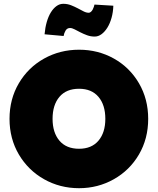

<svg xmlns="http://www.w3.org/2000/svg" viewBox="-20 -981 828 1008"><path d="M395 7Q295 7 211.5 -40Q128 -87 79 -170Q30 -253 30 -357Q30 -461 79 -544Q128 -627 211.5 -673.5Q295 -720 395 -720Q495 -720 578 -673.5Q661 -627 709.5 -544Q758 -461 758 -357Q758 -253 709.5 -170Q661 -87 577.5 -40Q494 7 395 7ZM395 -200Q461 -200 497 -242.5Q533 -285 533 -357Q533 -430 497 -472.5Q461 -515 395 -515Q328 -515 292 -472.5Q256 -430 256 -357Q256 -285 292 -242.5Q328 -200 395 -200ZM214 -801Q217 -836 225.5 -865.5Q234 -895 247 -916Q260 -937 276.5 -949Q293 -961 312 -961Q334 -961 353 -953.5Q372 -946 388 -937.5Q404 -929 418.5 -921.5Q433 -914 446 -914Q452 -914 457.5 -919Q463 -924 466.5 -930.5Q470 -937 472.5 -944.5Q475 -952 476 -957L575 -951Q574 -917 565.5 -887Q557 -857 543.5 -835.5Q530 -814 513 -801.5Q496 -789 477 -789Q456 -789 437 -796Q418 -803 401.5 -811.5Q385 -820 371.5 -827Q358 -834 348 -834Q332 -834 324 -820Q316 -806 314 -792Z"/></svg>

Font: Fz Poppins Black
Style: Regular
Weight: 900
Designer: Ninad Kale (Devanagari), Jonny Pinhorn (Latin)
Foundry: Indian Type Foundry
Version: Vit hóa bi Vntype.Com & FontZin.Com